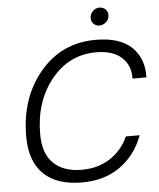

<svg xmlns="http://www.w3.org/2000/svg" viewBox="-61 -967 856 1033"><g transform="rotate(-5 367.0 -450.5)"><path d="M479 -744Q611 -744 674.5 -681.5Q738 -619 734 -519H659Q661 -590 613.5 -633.5Q566 -677 476 -677Q329 -677 233.5 -558.5Q138 -440 138 -264Q138 -159 192.5 -106.5Q247 -54 345 -54Q435 -54 500 -97.5Q565 -141 596 -212H671Q631 -106 546.5 -46Q462 14 341 14Q204 14 133 -55.5Q62 -125 62 -258Q62 -466 178.5 -605Q295 -744 479 -744ZM463 -863Q463 -884 478.5 -899.5Q494 -915 515 -915Q534 -915 547 -902.5Q560 -890 560 -872Q560 -850 544 -834.5Q528 -819 507 -819Q488 -819 475.5 -831.5Q463 -844 463 -863Z"/></g></svg>

Font: Nacelle Light
Style: Italic
Weight: 300
Italic angle: -12°
Designer: Sora Sagano
Foundry: Sora Sagano
Version: Version 1.000;FEAKit 1.0